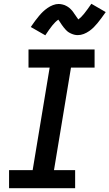

<svg xmlns="http://www.w3.org/2000/svg" viewBox="-20 -997 580 1017"><path d="M28 0V-96H153L243 -639H131V-735H481V-639H356L266 -96H378V0ZM220 -810 143 -854Q155 -872 166 -886.5Q177 -901 187 -913Q197 -925 207.5 -935Q218 -945 231.5 -954.5Q245 -964 260.5 -970Q276 -976 291 -976Q297 -976 302 -975Q307 -974 312 -973Q317 -972 322 -970Q327 -968 331.5 -965.5Q336 -963 340 -960.5Q344 -958 347.5 -955Q351 -952 355 -948Q359 -944 362.5 -940Q366 -936 368.5 -932Q371 -928 373.5 -924.5Q376 -921 378.5 -917.5Q381 -914 384 -909.5Q387 -905 390 -901Q393 -897 395 -894Q410 -905 426 -925Q442 -945 464 -977L540 -933Q528 -916 517 -901Q506 -886 496 -874Q486 -862 476 -852Q466 -842 452.5 -832.5Q439 -823 423.5 -817Q408 -811 392 -811Q383 -811 374.5 -813Q366 -815 357 -819Q348 -823 341.5 -827.5Q335 -832 328.5 -839Q322 -846 316.5 -853Q311 -860 307 -866Q303 -872 297.5 -880.5Q292 -889 289 -893Q273 -882 257 -862Q241 -842 220 -810Z"/></svg>

Font: Iosevka Curly Oblique
Style: Bold
Weight: 700
Italic angle: -9°
Monospace: yes
Designer: Belleve Invis
Foundry: Belleve Invis
Version: Version 11.1.0; ttfautohint (v1.8.3)